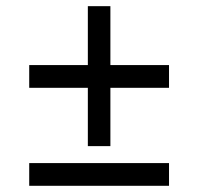

<svg xmlns="http://www.w3.org/2000/svg" viewBox="-20 -599 640 619"><path d="M263.2 -315.9H74.2V-389.2H263.2V-579.1H335.9V-389.2H524.9V-315.9H335.9V-127.9H263.2ZM74.2 0V-73.2H524.9V0Z"/></svg>

Font: Apple Sans Adjectives
Style: Regular
Weight: 400
Monospace: yes
Foundry: Apple Sans Adjectives
Version: Version 0.01